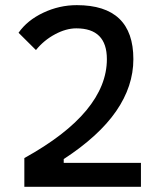

<svg xmlns="http://www.w3.org/2000/svg" viewBox="-20 -723 626 743"><path d="M74.2 0V-111.3Q234.9 -200.2 314.2 -296.1Q393.6 -392.1 393.6 -494.1Q393.6 -613.3 275.4 -613.3Q235.8 -613.3 192.9 -590.3Q149.9 -567.4 119.1 -529.3L51.8 -596.2Q85.4 -644.5 147.5 -673.8Q209.5 -703.1 277.3 -703.1Q496.1 -703.1 496.1 -494.1Q496.1 -389.2 429.4 -292.7Q362.8 -196.3 226.6 -107.4V-92.8H525.4V0Z"/></svg>

Font: Cascadia Code NF
Style: Regular
Weight: 400
Monospace: yes
Designer: Aaron Bell
Foundry: Saja Typeworks
Version: Version 2404.023; ttfautohint (v1.8.4)